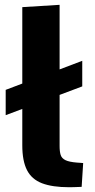

<svg xmlns="http://www.w3.org/2000/svg" viewBox="-20 -782 399 807"><path d="M3.9 -297.9V-404.3L325.7 -526.4V-418.9ZM270 4.9Q200.2 4.9 156.7 -11.7Q113.3 -28.3 93.5 -66.9Q73.7 -105.5 73.7 -170.9V-752L230.5 -761.7V-168Q230.5 -144.5 235.1 -130.4Q239.7 -116.2 255.6 -108.6Q271.5 -101.1 303.7 -98.6Q310.1 -98.1 316.7 -97.7Q323.2 -97.2 329.6 -96.7L323.2 3.4Q302.2 4.4 290.8 4.6Q279.3 4.9 270 4.9Z"/></svg>

Font: Comme
Style: Bold
Weight: 700
Version: Version 1.000;gftools[0.9.27]